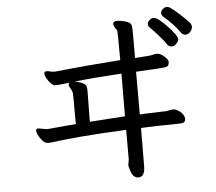

<svg xmlns="http://www.w3.org/2000/svg" viewBox="-57 -853 1115 990"><g transform="rotate(-5 500.0 -357.5)"><path d="M333 -447Q349 -446 366 -439Q387 -431 392 -422Q397 -413 397 -395L395 -234L578 -246L579 -467Q443 -459 354 -449Q343 -448 333 -447ZM850 -584Q835 -584 826 -597Q814 -617 784 -650Q754 -683 745.5 -690.5Q737 -698 737 -709Q737 -720 747.5 -729.5Q758 -739 769 -739Q789 -739 837.5 -688Q886 -637 886 -619Q886 -609 875 -596.5Q864 -584 850 -584ZM620 74Q590 74 578 28L573 9Q573 4 578 -22V-176Q324 -164 191 -145Q183 -144 171 -144Q156 -144 142.5 -159Q129 -174 122 -189.5Q115 -205 115 -211Q115 -221 125 -223L173 -215Q288 -226 322 -228Q322 -382 321 -389Q318 -402 310.5 -414Q303 -426 303 -433Q303 -441 310 -444Q262 -439 256 -438Q248 -437 242 -437Q239 -437 231.5 -437Q224 -437 211.5 -449.5Q199 -462 191 -477Q183 -492 183 -501Q183 -513 197 -513Q206 -513 211.5 -510.5Q217 -508 239 -507Q246 -507 308 -514Q370 -521 579 -537Q579 -689 576 -692Q559 -714 559 -725Q559 -740 580 -740Q596 -740 620.5 -733.5Q645 -727 650.5 -716.5Q656 -706 656 -688V-541Q739 -546 748.5 -549.5Q758 -553 770 -553Q787 -553 806.5 -536Q826 -519 827 -508Q827 -486 814 -481.5Q801 -477 655 -470V-249Q685 -251 792 -254L827 -260Q843 -260 863 -245Q883 -230 886 -208Q886 -190 873 -186.5Q860 -183 802.5 -183Q745 -183 655 -179Q654 -103 654 18Q654 74 620 74ZM901 -653Q876 -692 818 -742Q810 -750 810 -760Q810 -771 820.5 -780Q831 -789 841 -789Q851 -789 860 -783Q907 -748 956 -695Q962 -686 962 -675Q962 -664 951 -651Q940 -638 926 -638Q912 -638 901 -653Z"/></g></svg>

Font: LXGW WenKai Mono Medium
Style: Regular
Weight: 500
Monospace: yes
Designer: LXGW / Fontworks Inc.
Foundry: LXGW / Fontworks Inc.
Version: Version 1.520; June 14, 2025